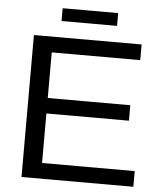

<svg xmlns="http://www.w3.org/2000/svg" viewBox="-57 -878 779 927"><g transform="rotate(5 333.0 -414.5)"><path d="M82 0V-688H604V-612H175V-391H575V-316H175V-76H624V0ZM478 -767H209V-829H478Z"/></g></svg>

Font: TharLon
Style: Regular
Weight: 400
Designer: Sai Zin Di Di Zone
Foundry: Sai Zin Di Di Zone, Sun Tun
Version: Version 1.003 September 27 2012